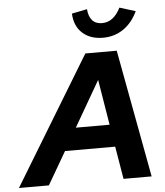

<svg xmlns="http://www.w3.org/2000/svg" viewBox="-120 -994 901 1048"><g transform="rotate(-5 330.5 -470.0)"><path d="M0 0ZM-59 0 366 -700H538L668 0H514L484 -179H209L105 0ZM279 -301H464L423 -550ZM472 -857Q535 -857 573 -933L660 -906Q631 -844 582 -810.5Q533 -777 470 -777Q401 -777 358 -815.5Q315 -854 312 -923Q333 -928 354 -931.5Q375 -935 396 -940Q399 -900 418 -878.5Q437 -857 472 -857Z"/></g></svg>

Font: Rosa Sans
Style: Bold Italic
Weight: 700
Italic angle: -12°
Designer: Pentagram / MCKL
Foundry: Pentagram / MCKL
Version: Version 1.005;September 16, 2019;FontCreator 11.5.0.2425 64-